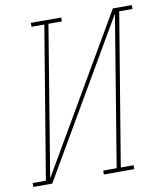

<svg xmlns="http://www.w3.org/2000/svg" viewBox="-120 -803 748 871"><g transform="rotate(-10 254.5 -367.5)"><path d="M-37 0V-18H24L140 -717H81V-735H221V-717H159L45 -25L459 -735H546V-717H485L369 -18H428V0H288V-18H350L464 -710L50 0Z"/></g></svg>

Font: Iosevka Curly Slab ThObl
Style: Regular
Weight: 100
Italic angle: -9°
Monospace: yes
Designer: Belleve Invis
Foundry: Belleve Invis
Version: Version 11.0.0; ttfautohint (v1.8.3)